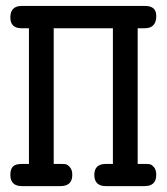

<svg xmlns="http://www.w3.org/2000/svg" viewBox="-20 -631 565 651"><path d="M15.1 -38.1Q15.1 -57.1 23.7 -66.2Q32.2 -75.2 55.2 -75.2H78.1V-535.2H53.2Q15.1 -535.2 15.1 -571.8Q15.1 -610.8 53.2 -610.8H472.2Q510.3 -610.8 509.8 -576.2Q509.8 -535.2 470.2 -535.2H446.8V-75.2H470.2Q481.4 -75.2 487.8 -74.2Q494.1 -73.2 502 -64.2Q509.8 -55.2 509.8 -38.1Q509.8 0 470.2 0H338.9Q299.8 0 299.8 -38.1Q299.8 -75.2 338.9 -75.2H362.8V-535.2H162.1V-75.2H185.1Q196.3 -75.2 202.6 -74.2Q209 -73.2 217 -64.2Q225.1 -55.2 225.1 -38.1Q225.1 0 185.1 0H54.2Q15.1 0 15.1 -38.1Z"/></svg>

Font: CMU Typewriter Text
Style: Bold
Weight: 700
Version: Version 0.7.0